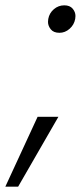

<svg xmlns="http://www.w3.org/2000/svg" viewBox="-30 -554 303 720"><path d="M193 -431Q171 -431 160.5 -444Q150 -457 150 -472Q150 -478 151 -483Q155 -505 172 -519.5Q189 -534 211 -534Q232 -534 242.5 -521.5Q253 -509 253 -494Q253 -489 252 -483Q248 -461 231 -446Q214 -431 193 -431ZM189 -116 38 146H-10L111 -116Z"/></svg>

Font: Fz Poppins Light
Style: Italic
Weight: 300
Italic angle: -10°
Designer: Ninad Kale (Devanagari), Jonny Pinhorn (Latin)
Foundry: Indian Type Foundry
Version: Vit hóa bi Vntype.Com & FontZin.Com